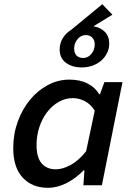

<svg xmlns="http://www.w3.org/2000/svg" viewBox="-20 -882 640 914"><path d="M208 12Q133 12 88 -36.5Q43 -85 43 -177Q43 -244 64.5 -303Q86 -362 122.5 -406.5Q159 -451 207.5 -477Q256 -503 310 -503Q361 -503 397 -484.5Q433 -466 452 -434H456L477 -491H563L465 0H377L382 -71H378Q341 -33 297 -10.5Q253 12 208 12ZM245 -76Q279 -76 317 -97Q355 -118 390 -162L431 -355Q411 -387 383 -401Q355 -415 327 -415Q291 -415 259.5 -397Q228 -379 204.5 -348.5Q181 -318 167.5 -277.5Q154 -237 154 -192Q154 -132 178.5 -104Q203 -76 245 -76ZM369 -561Q324 -561 294 -583Q264 -605 264 -647Q264 -676 279 -700.5Q294 -725 320 -741L467 -862L515 -812L425 -757Q459 -751 479.5 -730Q500 -709 500 -674Q500 -651 490 -630.5Q480 -610 463 -594.5Q446 -579 421.5 -570Q397 -561 369 -561ZM376 -606Q399 -606 415 -625.5Q431 -645 431 -671Q431 -689 420 -702Q409 -715 388 -715Q365 -715 349 -695.5Q333 -676 333 -650Q333 -630 344 -618Q355 -606 376 -606Z"/></svg>

Font: Source Code Pro Semibold
Style: Italic
Weight: 600
Italic angle: -11°
Monospace: yes
Designer: Paul D. Hunt, Teo Tuominen
Foundry: Adobe Systems Incorporated
Version: Version 1.050;PS 1.000;hotconv 16.6.51;makeotf.lib2.5.65220